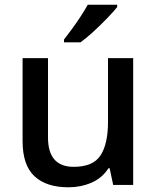

<svg xmlns="http://www.w3.org/2000/svg" viewBox="-20 -786 667 816"><path d="M546 -539V0H461L446 -71H441Q414 -29 368.5 -9.5Q323 10 271 10Q177 10 126.5 -37Q76 -84 76 -186V-539H184V-202Q184 -77 293 -77Q376 -77 407.5 -126Q439 -175 439 -267V-539ZM478 -756Q463 -737 435.5 -708.5Q408 -680 377.5 -652Q347 -624 322 -606H252V-618Q267 -637 286 -663Q305 -689 323 -716.5Q341 -744 353 -766H478Z"/></svg>

Font: Noto Sans Meetei Mayek Medium
Style: Regular
Weight: 500
Designer: Monotype Design Team and Neelakash Kshetrimayum
Foundry: Monotype Imaging Inc.
Version: Version 2.002; ttfautohint (v1.8.4.7-5d5b)